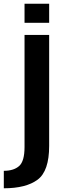

<svg xmlns="http://www.w3.org/2000/svg" viewBox="-74 -783 342 1033"><path d="M-53.5 230Q66 230 128.2 183.8Q190.5 137.5 190.5 2V-595H58V8Q58 84.5 29 110.2Q0 136 -53.5 136ZM58 -763V-660.5H190.5V-763Z"/></svg>

Font: Anybody SemiCondensed SemiBold
Style: Regular
Weight: 600
Width: 4
Version: Version 1.113;gftools[0.9.25]